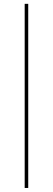

<svg xmlns="http://www.w3.org/2000/svg" viewBox="-20 -730 269 976"><path d="M123.5 225.5H105.5V-710.5H123.5Z"/></svg>

Font: Anek Telugu Medium Thin
Style: Regular
Weight: 250
Version: Version 1.003